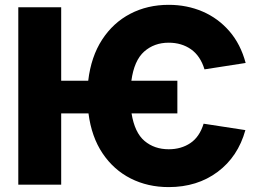

<svg xmlns="http://www.w3.org/2000/svg" viewBox="-20 -757 1069 787"><path d="M707 -426.1V-292.3H519.2Q532 -213.4 572.4 -179.3Q612.9 -145.2 671.5 -145.2Q722.7 -145.2 760.3 -170.5Q797.9 -195.7 814.6 -250L985.8 -223.7Q955.6 -114.7 872 -52.4Q788.4 9.9 671.5 9.9Q585.6 9.9 515.8 -25.4Q446 -60.7 400.6 -128.2Q355.1 -195.7 342.7 -292.3H230.8V0H55V-727.3H230.8V-426.1H341.6Q353.3 -524.9 398.6 -594.5Q443.9 -664.1 514.2 -700.6Q584.5 -737.2 671.5 -737.2Q746.4 -737.2 810.4 -709.7Q874.3 -682.2 920.3 -629.1Q966.3 -576 986.9 -498.9L818.2 -472.7Q801.5 -527.7 763 -554.9Q724.4 -582 671.5 -582Q611.9 -582 570.8 -545.5Q529.8 -508.9 518.5 -426.1Z"/></svg>

Font: Inter UI Extra Bold
Style: Regular
Weight: 800
Designer: Rasmus Andersson
Foundry: rsms
Version: 3.2;8d6f07862